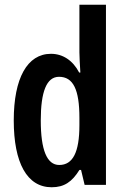

<svg xmlns="http://www.w3.org/2000/svg" viewBox="-20 -780 526 810"><path d="M198 10C251 10 284 -13 315 -63H322L337 0H427V-760H315V-559C315 -538 317 -511 319 -474H314C287 -526 244 -553 195 -553C95 -553 38 -450 38 -272C38 -93 94 10 198 10ZM230 -84C178 -84 152 -147 152 -272C152 -392 176 -456 229 -456C289 -456 315 -402 315 -283V-252C315 -137 287 -84 230 -84Z"/></svg>

Font: Noto Sans Arabic UI XCn SmBd
Style: Regular
Weight: 600
Width: 2
Designer: Monotype Design Team, Nadine Chahine and Nizar Qandah
Foundry: Monotype Imaging Inc.
Version: Version 2.010